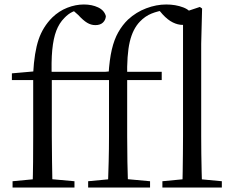

<svg xmlns="http://www.w3.org/2000/svg" viewBox="-20 -836 1042 856"><path d="M36 0V-28L152 -39H190L312 -28V0ZM125 0Q127 -57 127.5 -114.5Q128 -172 128 -229V-479H33V-509L158 -520L128 -505V-511Q133 -603 152 -659.5Q171 -716 213 -758Q243 -787 280 -801.5Q317 -816 354 -816Q390 -816 417.5 -803Q445 -790 452 -764Q451 -747 439 -735.5Q427 -724 405 -724Q386 -724 368.5 -734.5Q351 -745 329 -769L303 -792V-803H344V-795Q322 -792 303 -783Q284 -774 267 -756Q244 -733 231 -699Q218 -665 213 -613.5Q208 -562 211 -485V-229Q211 -172 212 -114.5Q213 -57 214 0ZM170 -479V-516H466V-479ZM373 0V-28L489 -39H529L649 -28V0ZM461 0Q463 -57 464.5 -114.5Q466 -172 466 -229V-479H371V-509L495 -520L464 -505Q468 -570 478.5 -615Q489 -660 507.5 -692.5Q526 -725 551 -749Q587 -782 632 -799Q677 -816 721 -816Q763 -816 797 -803Q831 -790 838 -764Q837 -748 826 -736.5Q815 -725 794 -725Q773 -725 750.5 -736Q728 -747 705 -772L687 -793V-804H720V-792Q684 -787 655.5 -775.5Q627 -764 604 -740Q572 -707 558.5 -649.5Q545 -592 547 -490V-229Q547 -172 548 -114.5Q549 -57 551 0ZM507 -479V-516H701V-479ZM704 0V-28L819 -39H852L969 -28V0ZM793 0Q794 -31 794.5 -70.5Q795 -110 795.5 -151.5Q796 -193 796 -229V-780L871 -805L881 -798L877 -641V-229Q877 -193 877.5 -151.5Q878 -110 879 -70.5Q880 -31 881 0Z"/></svg>

Font: Noto Serif TC
Style: Regular
Weight: 400
Designer: Ryoko NISHIZUKA  (kana & ideographs); Frank Grießhammer (Latin, Greek & Cyrillic); Wenlong ZHANG  (bopomofo); Sandoll Co
Foundry: Adobe
Version: Version 2.003-H1;hotconv 1.1.1;makeotfexe 2.6.0